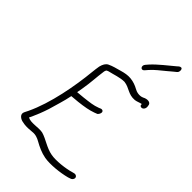

<svg xmlns="http://www.w3.org/2000/svg" viewBox="-251 -909 998 998"><g transform="rotate(45 248.0 -410.5)"><path d="M45 -88C32 -64 58 -49 74 -46L91 -43C107 -41 127 -42 145 -44C169 -47 187 -39 203 -30C228 -16 257 -2 290 4C333 11 398 4 444 -8L456 -12C461 -13 466 -16 469 -20C481 -36 467 -49 453 -46L441 -43C405 -32 339 -24 302 -31C257 -39 224 -67 185 -78C153 -85 108 -70 81 -85L88 -99C100 -125 112 -155 123 -189C134 -229 150 -276 158 -319L203 -323C247 -328 275 -333 303 -343L316 -348C320 -349 323 -352 326 -357C336 -374 328 -385 314 -382L302 -377C273 -366 250 -364 208 -359L165 -355C167 -366 169 -377 171 -389C180 -440 181 -482 188 -530C189 -535 191 -539 193 -542C196 -544 201 -546 204 -547C236 -554 268 -567 301 -567C342 -562 359 -534 406 -538C421 -540 431 -546 446 -549C447 -543 446 -539 451 -536C463 -530 477 -540 477 -558L476 -566C475 -589 448 -589 428 -578C407 -568 382 -575 369 -583C353 -592 332 -600 310 -602C289 -604 269 -600 248 -594C220 -586 201 -582 178 -571C165 -564 157 -550 152 -530C150 -515 147 -500 146 -485C135 -372 107 -217 55 -108ZM315 -706C299 -688 318 -665 333 -684L346 -699C365 -721 393 -742 417 -762C432 -774 441 -783 448 -788L458 -796C462 -799 464 -803 465 -808C467 -818 464 -828 457 -828C453 -828 449 -827 445 -824L436 -816C404 -789 358 -754 328 -721Z"/></g></svg>

Font: Stray Cat
Style: CnObl
Weight: 400
Version: Version 1.0